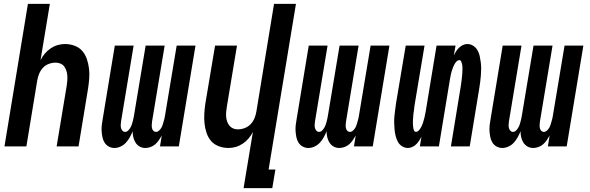

<svg xmlns="http://www.w3.org/2000/svg" viewBox="-20 -755 3040 990"><path d="M3 0 124 -735H237L189 -445Q198 -463 211 -478.5Q224 -494 241 -505.5Q258 -517 277 -522.5Q296 -528 315 -528Q341 -528 365 -519Q389 -510 404.5 -492Q420 -474 428 -450Q436 -426 439 -401Q442 -376 440 -350Q438 -324 434 -298L385 0H272L324 -313Q326 -326 327 -339.5Q328 -353 327 -366Q326 -379 322 -391Q318 -403 311 -412.5Q304 -422 292 -427Q280 -432 267 -432Q249 -432 231.5 -425.5Q214 -419 201.5 -405.5Q189 -392 182 -375Q175 -358 172 -340L116 0Z M570 8Q554 8 540.5 0.5Q527 -7 519 -20Q511 -33 508 -48.5Q505 -64 504 -79.5Q503 -95 505 -111.5Q507 -128 510 -144L572 -520H669L604 -128Q603 -120 602.5 -111.5Q602 -103 604 -95Q606 -87 611.5 -81Q617 -75 625 -75Q634 -75 640.5 -81.5Q647 -88 651.5 -95.5Q656 -103 659 -111Q662 -119 664 -127.5Q666 -136 668 -144Q670 -152 671 -160L731 -520H829L764 -128Q763 -120 762.5 -111.5Q762 -103 763.5 -95Q765 -87 770.5 -81Q776 -75 785 -75Q793 -75 800 -81.5Q807 -88 811.5 -95.5Q816 -103 818.5 -111Q821 -119 823.5 -127.5Q826 -136 828 -144Q830 -152 831 -160L891 -520H988L902 0H805L814 -56Q807 -44 799 -32Q791 -20 780.5 -11Q770 -2 756.5 3Q743 8 730 8Q713 8 700 0.5Q687 -7 679 -19.5Q671 -32 667.5 -47Q664 -62 664 -78Q658 -63 649.5 -47.5Q641 -32 629.5 -19.5Q618 -7 602 0.5Q586 8 570 8Z M1236 215 1284 -75Q1275 -57 1262 -41.5Q1249 -26 1232 -14.5Q1215 -3 1196 2.5Q1177 8 1158 8Q1132 8 1108 -1Q1084 -10 1068.5 -28Q1053 -46 1045 -70Q1037 -94 1034.5 -119Q1032 -144 1033.5 -170Q1035 -196 1039 -222L1089 -520H1202L1150 -207Q1148 -194 1146.5 -180.5Q1145 -167 1146 -154Q1147 -141 1151 -129Q1155 -117 1162.5 -107.5Q1170 -98 1181.5 -93Q1193 -88 1206 -88Q1224 -88 1241.5 -94.5Q1259 -101 1272 -114.5Q1285 -128 1292 -145Q1299 -162 1302 -180L1393 -735H1506L1365 119H1400L1384 215Z M1570 8Q1554 8 1540.5 0.5Q1527 -7 1519 -20Q1511 -33 1508 -48.5Q1505 -64 1504 -79.5Q1503 -95 1505 -111.5Q1507 -128 1510 -144L1572 -520H1669L1604 -128Q1603 -120 1602.5 -111.5Q1602 -103 1604 -95Q1606 -87 1611.5 -81Q1617 -75 1625 -75Q1634 -75 1640.5 -81.5Q1647 -88 1651.5 -95.5Q1656 -103 1659 -111Q1662 -119 1664 -127.5Q1666 -136 1668 -144Q1670 -152 1671 -160L1731 -520H1829L1764 -128Q1763 -120 1762.5 -111.5Q1762 -103 1763.5 -95Q1765 -87 1770.5 -81Q1776 -75 1785 -75Q1793 -75 1800 -81.5Q1807 -88 1811.5 -95.5Q1816 -103 1818.5 -111Q1821 -119 1823.5 -127.5Q1826 -136 1828 -144Q1830 -152 1831 -160L1891 -520H1988L1902 0H1805L1814 -56Q1807 -44 1799 -32Q1791 -20 1780.5 -11Q1770 -2 1756.5 3Q1743 8 1730 8Q1713 8 1700 0.5Q1687 -7 1679 -19.5Q1671 -32 1667.5 -47Q1664 -62 1664 -78Q1658 -63 1649.5 -47.5Q1641 -32 1629.5 -19.5Q1618 -7 1602 0.5Q1586 8 1570 8Z M2084 8Q2067 8 2053 -1Q2039 -10 2031.5 -24Q2024 -38 2020 -54Q2016 -70 2014.5 -86.5Q2013 -103 2012.5 -120Q2012 -137 2013.5 -154Q2015 -171 2017.5 -188Q2020 -205 2022 -222L2072 -520H2169L2117 -209Q2116 -202 2115.5 -194.5Q2115 -187 2113.5 -180Q2112 -173 2111.5 -166Q2111 -159 2110.5 -152Q2110 -145 2109.5 -137.5Q2109 -130 2109 -123Q2109 -116 2109.5 -109Q2110 -102 2111 -95.5Q2112 -89 2115 -82Q2118 -75 2125 -75Q2132 -75 2138 -81Q2144 -87 2148 -93.5Q2152 -100 2155.5 -107.5Q2159 -115 2161 -122Q2163 -129 2165 -136Q2167 -143 2169 -150.5Q2171 -158 2172 -165.5Q2173 -173 2175 -180L2231 -520H2329L2320 -469Q2325 -480 2331.5 -490Q2338 -500 2346.5 -508.5Q2355 -517 2366.5 -522.5Q2378 -528 2389 -528Q2406 -528 2420 -519Q2434 -510 2442 -496Q2450 -482 2453.5 -466Q2457 -450 2459 -433.5Q2461 -417 2461 -400Q2461 -383 2459.5 -366Q2458 -349 2456 -332Q2454 -315 2451 -298L2402 0H2305L2356 -311Q2357 -318 2358 -325.5Q2359 -333 2360 -340Q2361 -347 2361.5 -354Q2362 -361 2363 -368Q2364 -375 2364 -382.5Q2364 -390 2364.5 -397Q2365 -404 2364.5 -411Q2364 -418 2362.5 -424.5Q2361 -431 2358 -438Q2355 -445 2348 -445Q2341 -445 2335 -439Q2329 -433 2325 -426.5Q2321 -420 2318 -412.5Q2315 -405 2312.5 -398Q2310 -391 2308 -384Q2306 -377 2304.5 -369.5Q2303 -362 2301.5 -354.5Q2300 -347 2299 -340L2243 0H2145L2153 -51Q2148 -40 2141.5 -30Q2135 -20 2126.5 -11.5Q2118 -3 2106.5 2.5Q2095 8 2084 8Z M2570 8Q2554 8 2540.5 0.5Q2527 -7 2519 -20Q2511 -33 2508 -48.5Q2505 -64 2504 -79.5Q2503 -95 2505 -111.5Q2507 -128 2510 -144L2572 -520H2669L2604 -128Q2603 -120 2602.5 -111.5Q2602 -103 2604 -95Q2606 -87 2611.5 -81Q2617 -75 2625 -75Q2634 -75 2640.5 -81.5Q2647 -88 2651.5 -95.5Q2656 -103 2659 -111Q2662 -119 2664 -127.5Q2666 -136 2668 -144Q2670 -152 2671 -160L2731 -520H2829L2764 -128Q2763 -120 2762.5 -111.5Q2762 -103 2763.5 -95Q2765 -87 2770.5 -81Q2776 -75 2785 -75Q2793 -75 2800 -81.5Q2807 -88 2811.5 -95.5Q2816 -103 2818.5 -111Q2821 -119 2823.5 -127.5Q2826 -136 2828 -144Q2830 -152 2831 -160L2891 -520H2988L2902 0H2805L2814 -56Q2807 -44 2799 -32Q2791 -20 2780.5 -11Q2770 -2 2756.5 3Q2743 8 2730 8Q2713 8 2700 0.5Q2687 -7 2679 -19.5Q2671 -32 2667.5 -47Q2664 -62 2664 -78Q2658 -63 2649.5 -47.5Q2641 -32 2629.5 -19.5Q2618 -7 2602 0.5Q2586 8 2570 8Z"/></svg>

Font: Iosevka Oblique
Style: Bold
Weight: 700
Italic angle: -9°
Monospace: yes
Designer: Belleve Invis
Foundry: Belleve Invis
Version: Version 32.5.0; ttfautohint (v1.8.4)